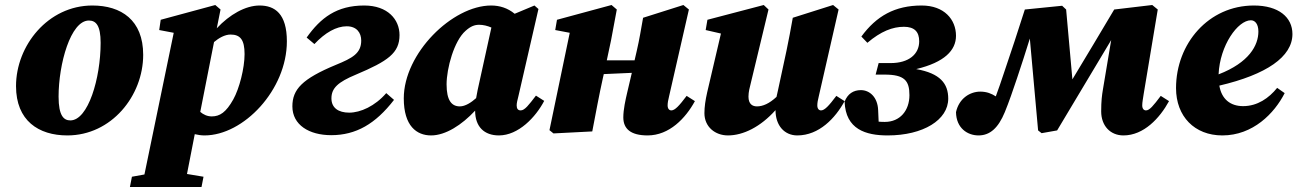

<svg xmlns="http://www.w3.org/2000/svg" viewBox="-20 -525 5183 767"><path d="M249 16C425 16 552 -142 552 -306C552 -445 464 -503 349 -503C172 -503 44 -343 44 -181C44 -43 134 16 249 16ZM261 -44C235 -44 214 -62 214 -139C214 -269 262 -443 335 -443C363 -443 382 -424 382 -354C382 -212 332 -44 261 -44Z M499 222H785L793 181L727 170C737 120 747 69 758 11C771 14 784 16 797 16C953 16 1126 -166 1126 -360C1126 -470 1078 -503 1017 -503C961 -503 897 -467 846 -412L861 -487L840 -505L622 -446L616 -405L674 -394L557 172L507 181ZM901 -387C940 -387 957 -366 957 -309C957 -252 936 -171 912 -128C883 -76 858 -60 826 -60C808 -60 793 -67 780 -78L835 -357C854 -373 878 -387 901 -387Z M1303 15C1402 15 1480 -30 1554 -126L1523 -153C1478 -101 1420 -75 1375 -75C1332 -75 1304 -94 1304 -132C1304 -173 1330 -197 1402 -227C1530 -281 1576 -313 1576 -385C1576 -447 1529 -503 1435 -503C1325 -503 1261 -454 1205 -375L1236 -349C1279 -395 1324 -420 1365 -420C1405 -420 1423 -394 1423 -363C1423 -312 1388 -293 1322 -266C1187 -210 1148 -168 1148 -100C1148 -26 1215 15 1303 15Z M1764 -188C1764 -252 1794 -362 1840 -402C1860 -420 1876 -426 1894 -426C1910 -426 1927 -422 1943 -415L1888 -165C1886 -154 1884 -143 1882 -133C1863 -116 1839 -100 1817 -100C1784 -100 1764 -124 1764 -188ZM1973 16C2051 16 2120 -57 2154 -122L2121 -143C2092 -105 2076 -84 2060 -84C2049 -84 2044 -91 2044 -104C2044 -114 2047 -125 2051 -141L2131 -489L2115 -503L2036 -470C2008 -493 1976 -503 1942 -503C1787 -503 1593 -312 1593 -132C1593 -21 1645 16 1702 16C1760 16 1825 -26 1878 -83C1878 -18 1915 16 1973 16Z M2567 16C2654 16 2719 -53 2756 -121L2723 -142C2693 -102 2676 -84 2662 -84C2653 -84 2647 -91 2647 -104C2647 -114 2649 -125 2653 -141L2732 -487L2710 -505L2549 -454C2541 -409 2534 -366 2524 -323L2515 -284H2404L2421 -364L2444 -487L2423 -505L2205 -446L2198 -405L2256 -394L2175 -5L2191 8L2346 0C2360 -73 2373 -144 2389 -216L2392 -229L2504 -234L2485 -153C2479 -127 2470 -88 2470 -56C2470 -10 2500 16 2567 16Z M3165 16C3252 16 3317 -53 3354 -121L3321 -142C3291 -102 3274 -84 3260 -84C3251 -84 3245 -91 3245 -104C3245 -114 3247 -125 3251 -141L3330 -487L3308 -505L3147 -454C3139 -409 3131 -366 3122 -323L3088 -165C3086 -156 3084 -147 3082 -138C3053 -111 3027 -100 3004 -100C2986 -100 2970 -109 2970 -139C2970 -158 2975 -176 2980 -196L3050 -487L3031 -505L2806 -446L2799 -405L2860 -391L2805 -156C2798 -125 2794 -98 2794 -73C2794 -18 2837 16 2888 16C2949 16 3018 -18 3078 -85C3078 -23 3114 16 3165 16Z M3526 16C3668 16 3768 -46 3768 -131C3768 -191 3736 -232 3640 -249C3753 -276 3799 -324 3799 -382C3799 -447 3752 -503 3662 -503C3555 -503 3481 -461 3421 -379L3445 -354C3499 -400 3546 -418 3591 -418C3633 -418 3652 -398 3652 -360C3652 -309 3611 -273 3538 -273H3490L3478 -227H3514C3593 -227 3613 -203 3613 -145C3613 -83 3575 -38 3515 -38C3508 -38 3500 -38 3490 -39L3488 -85C3486 -137 3454 -165 3419 -165C3389 -165 3366 -150 3354 -119C3358 -8 3439 16 3526 16Z M3889 16C3935 16 3968 -14 3994 -77C4010 -116 4027 -165 4043 -213C4061 -266 4077 -317 4094 -371L4127 -4L4141 7L4203 -4C4275 -124 4347 -245 4419 -365L4386 -168C4382 -144 4379 -122 4379 -80C4379 -23 4415 16 4468 16C4549 16 4613 -53 4650 -121L4617 -142C4587 -102 4572 -84 4558 -84C4549 -84 4543 -91 4543 -104C4543 -117 4546 -130 4549 -151L4605 -487L4583 -505L4431 -487C4376 -394 4320 -301 4264 -208L4239 -487L4223 -502L4074 -487C4047 -402 4019 -317 3990 -232C3980 -201 3969 -170 3958 -140C3941 -151 3922 -159 3896 -159C3855 -159 3811 -132 3799 -77C3800 -13 3845 16 3889 16Z M4977 -444C4993 -444 5007 -430 5007 -399C5007 -344 4970 -275 4848 -228C4853 -344 4925 -444 4977 -444ZM4863 16C4985 16 5071 -72 5112 -153L5082 -174C5049 -133 5003 -101 4946 -101C4895 -101 4860 -129 4851 -183C5039 -227 5143 -298 5143 -389C5143 -456 5088 -503 4989 -503C4808 -503 4678 -351 4678 -173C4678 -60 4752 16 4863 16Z"/></svg>

Font: Source Serif Pro Black
Style: Italic
Weight: 900
Italic angle: -12°
Designer: Frank Grießhammer
Foundry: Adobe Systems Incorporated
Version: Version 3.001;hotconv 1.0.111;makeotfexe 2.5.65597